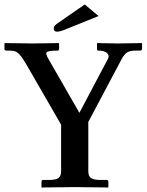

<svg xmlns="http://www.w3.org/2000/svg" viewBox="-20 -840 657 861"><path d="M254 -72V-281L97 -553Q80 -582 68.5 -594.5Q57 -607 47 -610Q37 -613 23 -613H11Q0 -613 0 -620V-645L2 -647Q2 -647 19.5 -646.5Q37 -646 60.5 -646Q84 -646 104 -645.5Q124 -645 129 -645Q131 -645 148.5 -645.5Q166 -646 188 -646Q210 -646 226.5 -646.5Q243 -647 243 -647L245 -645V-621Q245 -613 238 -613Q200 -613 191 -607Q182 -601 197 -576L336 -334L464 -576Q472 -591 460 -602Q448 -613 421 -613Q415 -613 415 -620V-645L417 -647Q417 -647 429 -646.5Q441 -646 458 -646Q475 -646 489.5 -645.5Q504 -645 508 -645Q511 -645 528 -645.5Q545 -646 565 -646Q585 -646 600 -646.5Q615 -647 615 -647L617 -645V-621Q617 -613 607 -613H586Q564 -613 551 -605.5Q538 -598 525 -574L376 -293V-72Q376 -49 389 -41Q402 -33 431 -33H458Q466 -33 466 -24V-1L464 1Q464 1 447 0.5Q430 0 405 0Q380 0 355.5 -0.5Q331 -1 316 -1Q303 -1 278.5 -0.5Q254 0 228 0Q202 0 184.5 0.5Q167 1 167 1L166 -1V-24Q166 -33 173 -33H200Q231 -33 242.5 -42Q254 -51 254 -72ZM360 -820 422 -768 278 -710Q262 -703 252 -700.5Q242 -698 235 -698Q221 -698 221 -713Q221 -718 223.5 -722.5Q226 -727 236 -734Z"/></svg>

Font: Libertinus Serif SemiBold
Style: Regular
Weight: 600
Designer: Philipp H. Poll, Khaled Hosny
Foundry: Caleb Maclennan
Version: Version 7.051;RELEASE